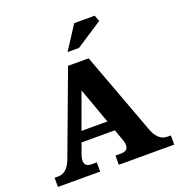

<svg xmlns="http://www.w3.org/2000/svg" viewBox="-162 -1080 1150 1218"><g transform="rotate(-20 413.5 -470.5)"><path d="M690 -142 483 -700H344L136 -142C117 -91 87 -62 46 -62H21V0H306V-62H271C226 -62 214 -91 232 -142L258 -214H483L509 -142C528 -89 516 -62 467 -62H432V0H806V-62H780C741 -62 709 -92 690 -142ZM283 -283 371 -524 458 -283ZM371 -783H448L627 -900L612 -941H473Z"/></g></svg>

Font: LT Superior Serif ExtraBold
Style: Regular
Weight: 800
Designer: Daniel Lyons
Foundry: LyonsType
Version: Version 2.120;FEAKit 1.0